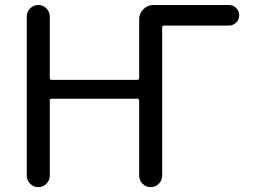

<svg xmlns="http://www.w3.org/2000/svg" viewBox="-20 -775 1040 774"><path d="M640.6 -671.9Q633.8 -671.9 633.8 -664.1V-66.4Q633.8 -47.9 620.1 -34.2Q606.4 -20.5 587.4 -20.5Q568.4 -20.5 554.7 -34.2Q541 -47.9 541 -66.4V-369.1Q541 -377 533.2 -377H187.5Q180.7 -377 180.7 -369.1V-66.4Q180.7 -47.9 167 -34.2Q153.3 -20.5 134.3 -20.5Q115.2 -20.5 101.6 -34.2Q87.9 -47.9 87.9 -66.4V-709Q87.9 -727.5 101.6 -741.2Q115.2 -754.9 134.3 -754.9Q153.3 -754.9 167 -741.2Q180.7 -727.5 180.7 -709V-460.9Q180.7 -453.1 187.5 -453.1H533.2Q541 -453.1 541 -460.9V-697.3Q541 -720.7 558.1 -737.8Q575.2 -754.9 598.6 -754.9H902.3Q919.9 -754.9 932.1 -742.7Q944.3 -730.5 944.3 -713.4Q944.3 -696.3 932.1 -684.1Q919.9 -671.9 902.3 -671.9Z"/></svg>

Font: Rounded Mgen+ 1m regular
Style: Regular
Weight: 400
Designer: [Source Han Sans]
Ryoko NISHIZUKA  (kana & ideographs); Paul D. Hunt (Latin, Greek & Cyrillic); Wenlong ZHANG  (bopomofo
Version: Version 1.059.20150602